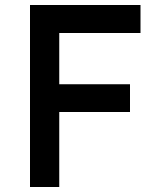

<svg xmlns="http://www.w3.org/2000/svg" viewBox="-20 -748 633 768"><path d="M100 -728H542V-616H217V-411H500V-300H217V0H100Z"/></svg>

Font: Josefin Sans Thin SemiBold
Style: Regular
Weight: 600
Version: Version 2.000